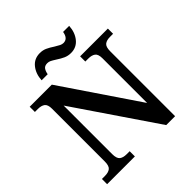

<svg xmlns="http://www.w3.org/2000/svg" viewBox="-238 -1084 1252 1252"><g transform="rotate(-45 388.0 -457.5)"><path d="M33 -48H61Q93 -48 110 -61.5Q127 -75 127 -116V-602Q127 -640 109.5 -653Q92 -666 61 -666H33V-714H237L592 -190V-602Q592 -640 574.5 -653Q557 -666 526 -666H498V-714H754V-666H726Q694 -666 677 -652.5Q660 -639 660 -598V0H578L195 -563V-116Q195 -75 212 -61.5Q229 -48 261 -48H289V0H33ZM373 -809Q351 -823 339.5 -828.5Q328 -834 315 -834Q291 -834 280.5 -819.5Q270 -805 266 -781H210Q213 -838 244 -876.5Q275 -915 327 -915Q354 -915 376 -905Q398 -895 425 -877Q446 -864 458.5 -858Q471 -852 483 -852Q524 -852 532 -905H588Q585 -848 554 -809.5Q523 -771 472 -771Q445 -771 422.5 -781Q400 -791 373 -809Z"/></g></svg>

Font: Noto Serif SemiBold
Style: Regular
Weight: 600
Designer: Monotype Design Team
Foundry: Monotype Imaging Inc.
Version: Version 1.001